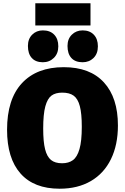

<svg xmlns="http://www.w3.org/2000/svg" viewBox="-20 -1134 760 1169"><path d="M23 -344Q23 -530 113.5 -627.5Q204 -725 368 -725Q528 -725 613 -632Q698 -539 698 -370Q698 -252 655.5 -165Q613 -78 533 -31.5Q453 15 343 15Q187 15 105 -77.5Q23 -170 23 -344ZM478 -362Q478 -443 466 -488Q454 -533 428.5 -551.5Q403 -570 359 -570Q318 -570 293.5 -552Q269 -534 256 -486.5Q243 -439 243 -351Q243 -271 254.5 -225.5Q266 -180 290.5 -160Q315 -140 358 -140Q398 -140 424 -159Q450 -178 464 -226.5Q478 -275 478 -362ZM150 -854Q150 -897 176 -923Q202 -949 241 -949Q285 -949 310 -923Q335 -897 335 -852Q335 -808 308 -781.5Q281 -755 241 -755Q197 -755 173.5 -781Q150 -807 150 -854ZM391 -854Q391 -897 417.5 -923Q444 -949 483 -949Q526 -949 551 -923Q576 -897 576 -852Q576 -807 549.5 -781Q523 -755 483 -755Q438 -755 414.5 -781Q391 -807 391 -854ZM195 -1114H531V-979H195Z"/></svg>

Font: Bitter Pro Black
Style: Regular
Weight: 900
Designer: Sol Matas, and Bitter project Authors
Foundry: Sol Matas
Version: Version 1.010